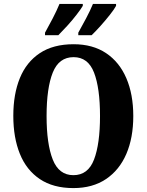

<svg xmlns="http://www.w3.org/2000/svg" viewBox="-20 -951 749 981"><path d="M355 10Q252 10 183.5 -36Q115 -82 81.5 -165Q48 -248 48 -359Q48 -470 81.5 -552Q115 -634 183.5 -679.5Q252 -725 356 -725Q454 -725 522 -679.5Q590 -634 625.5 -551.5Q661 -469 661 -358Q661 -247 625.5 -164.5Q590 -82 521.5 -36Q453 10 355 10ZM355 -56Q430 -56 460.5 -136Q491 -216 491 -358Q491 -501 460.5 -580Q430 -659 356 -659Q281 -659 249.5 -580Q218 -501 218 -358Q218 -216 249.5 -136Q281 -56 355 -56ZM380 -784Q399 -818 420 -857.5Q441 -897 455 -931H573V-921Q564 -904 541.5 -875.5Q519 -847 493.5 -818.5Q468 -790 448 -771H380ZM210 -784Q229 -818 249.5 -857.5Q270 -897 284 -931H403V-921Q393 -904 371 -875.5Q349 -847 323 -818.5Q297 -790 278 -771H210Z"/></svg>

Font: Noto Serif Hebrew Condensed ExtraBold
Style: Regular
Weight: 800
Width: 3
Designer: Monotype Design Team
Foundry: Monotype Imaging Inc.
Version: Version 2.004; ttfautohint (v1.8.4.7-5d5b)